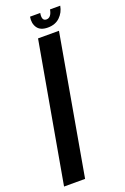

<svg xmlns="http://www.w3.org/2000/svg" viewBox="-171 -828 568 875"><g transform="rotate(-20 113.0 -390.0)"><path d="M-20.5 0 99 -675H200.5L81.5 0ZM158.5 -706Q122.5 -706 107.8 -727.5Q93 -749 98.5 -780.5H148Q141.5 -743 165 -743Q188.5 -743 195.5 -780.5H245Q239.5 -749 217.2 -727.5Q195 -706 158.5 -706Z"/></g></svg>

Font: Anybody Condensed Medium
Style: Italic
Weight: 500
Width: 3
Italic angle: -10°
Designer: Tyler Finck
Foundry: Etcetera Type Company
Version: Version 1.010; ttfautohint (v1.8.3) -l 8 -r 50 -G 200 -x 14 